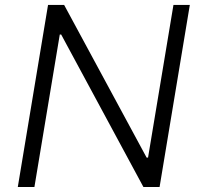

<svg xmlns="http://www.w3.org/2000/svg" viewBox="-20 -747 800 767"><path d="M738.3 -727.3 617.5 0H552.9L224.4 -609H218.8L117.5 0H51.1L171.9 -727.3H236.2L565.7 -117.5H571.4L672.9 -727.3Z"/></svg>

Font: Inter Light  BETA
Style: Italic
Weight: 300
Italic angle: 9.39999°
Designer: Rasmus Andersson
Foundry: rsms
Version: Version 3.011;git-f93a4a705